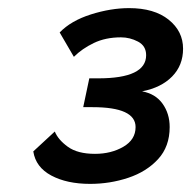

<svg xmlns="http://www.w3.org/2000/svg" viewBox="-20 -836 471 473"><path d="M202 -383Q145 -383 106.5 -403.5Q68 -424 62 -463L115 -512Q123 -492 147 -474.5Q171 -457 214 -457Q254 -457 284 -474.5Q314 -492 314 -523Q314 -572 208 -572H185L200 -643H222Q340 -643 340 -700Q340 -723 320 -733.5Q300 -744 278 -744Q240 -744 211 -730Q182 -716 162 -696L127 -756Q155 -785 204 -800.5Q253 -816 298 -816Q360 -816 395.5 -787.5Q431 -759 431 -716Q431 -675 404 -647.5Q377 -620 330 -611Q363 -605 380.5 -580.5Q398 -556 398 -523Q398 -475 369.5 -444Q341 -413 296 -398Q251 -383 202 -383Z"/></svg>

Font: Raleway
Style: Bold Italic
Weight: 700
Italic angle: -12°
Designer: Matt McInerney, Pablo Impallari, Rodrigo Fuenzalida
Foundry: Matt McInerney, Pablo Impallari, Rodrigo Fuenzalida
Version: Version 4.101;RELEASE